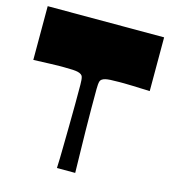

<svg xmlns="http://www.w3.org/2000/svg" viewBox="-105 -787 783 873"><g transform="rotate(15 286.0 -350.0)"><path d="M243 0Q245 -45 245.5 -96Q246 -147 247 -199.5Q248 -252 248 -302Q248 -352 248 -394Q248 -418 244.5 -430Q241 -442 221 -447Q213 -449 197.5 -450Q182 -451 156 -451Q147 -451 133.5 -451Q120 -451 92.5 -450Q65 -449 12 -447V-700H560V-447Q508 -449 480 -450Q452 -451 438.5 -451Q425 -451 416 -451Q390 -451 374.5 -450Q359 -449 351 -447Q331 -442 327.5 -430Q324 -418 324 -394Q324 -352 324 -302Q324 -252 325 -199.5Q326 -147 327 -96Q328 -45 329 0Z"/></g></svg>

Font: Ojuju ExtraBold
Style: Regular
Weight: 800
Designer: Chisaokwu Joboson, Mirko Velimirovic
Foundry: Udi Foundry
Version: Version 1.000